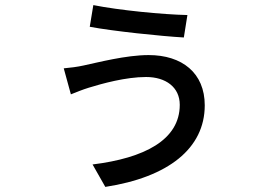

<svg xmlns="http://www.w3.org/2000/svg" viewBox="-20 -666 1040 753"><path d="M685 -255C685 -117 546 -46 343 -21L393 67C640 29 783 -84 783 -253C783 -380 694 -450 563 -450C474 -450 364 -421 307 -409C285 -404 254 -400 230 -398L258 -296C275 -303 305 -315 328 -322C380 -338 473 -364 553 -364C630 -364 685 -324 685 -255ZM346 -646 332 -561C421 -544 613 -524 701 -519L715 -607C618 -609 446 -626 346 -646Z"/></svg>

Font: Noto Sans CJK TC Medium
Style: Regular
Weight: 500
Designer: Ryoko NISHIZUKA 西塚涼子 (kana, bopomofo & ideographs); Paul D. Hunt (Latin, Greek & Cyrillic); Sandoll Communications 산돌커뮤니
Foundry: Adobe
Version: Version 2.004;hotconv 1.0.118;makeotfexe 2.5.65603